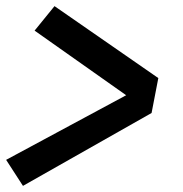

<svg xmlns="http://www.w3.org/2000/svg" viewBox="-26 -637 596 627"><path d="M49 -30 -6 -115 386 -326 87 -537 152 -617 491 -382 469 -268Z"/></svg>

Font: Lode
Style: Bold Italic
Weight: 700
Italic angle: -11°
Monospace: yes
Designer: Belleve Invis
Foundry: Belleve Invis
Version: Version 29.2.0; ttfautohint (v1.8.3)